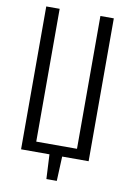

<svg xmlns="http://www.w3.org/2000/svg" viewBox="-102 -872 728 1072"><g transform="rotate(10 262.5 -335.5)"><path d="M239 139 232 0H71V-810H147V-57H378V-810H454V0H304L298 139Z"/></g></svg>

Font: Oswald Light
Style: Regular
Weight: 300
Designer: Vernon Adams
Foundry: Vernon Adams
Version: Version 4.103;gftools[0.9.33.dev8+g029e19f]